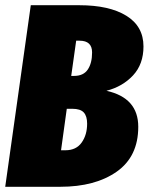

<svg xmlns="http://www.w3.org/2000/svg" viewBox="-30 -716 570 736"><path d="M500 -230Q500 -116 417.5 -58Q335 0 201 0H-10L88 -696H274Q389 -696 454.5 -655.5Q520 -615 520 -538Q520 -470 480 -427Q440 -384 378 -368Q500 -341 500 -230ZM323 -515Q323 -560 275 -560H262L243 -425H254Q290 -425 306.5 -449.5Q323 -474 323 -515ZM304 -242Q304 -271 291 -285Q278 -299 247 -299H226L204 -140H221Q262 -140 283 -169.5Q304 -199 304 -242Z"/></svg>

Font: Fira Sans Extra Condensed Black
Style: Italic
Weight: 900
Width: 3
Italic angle: -8°
Designer: Carrois Corporate & Edenspiekermann AG
Foundry: Carrois Corporate GbR & Edenspiekermann AG
Version: Version 4.203